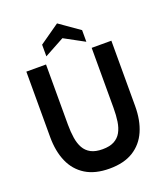

<svg xmlns="http://www.w3.org/2000/svg" viewBox="-163 -1020 995 1146"><g transform="rotate(-20 334.5 -447.0)"><path d="M334.5 14Q243 14 183 -23.2Q123 -60.5 93.8 -127.5Q64.5 -194.5 64.5 -285V-700H189.5V-318Q189.5 -272 195.5 -233.5Q201.5 -195 217 -167.2Q232.5 -139.5 261 -124.2Q289.5 -109 334.5 -109Q380 -109 408.5 -124.2Q437 -139.5 452.5 -167.2Q468 -195 473.8 -233.5Q479.5 -272 479.5 -318V-700H604.5V-285Q604.5 -194.5 575.2 -127.5Q546 -60.5 486.2 -23.2Q426.5 14 334.5 14ZM208 -745V-819L335 -908L462 -819V-745L335 -814Z"/></g></svg>

Font: Cabin
Style: Bold
Weight: 700
Width: 4
Designer: Pablo Impallari
Foundry: Pablo Impallari. http://www.impallari.com Igino Marini. http://www.ikern.com
Version: Version 3.001